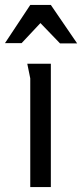

<svg xmlns="http://www.w3.org/2000/svg" viewBox="-38 -754 331 774"><path d="M125 -661 204 -579H273L167 -734H84L-18 -580H49ZM84 -438V0H167V-497H72C73 -491 84 -440 84 -438Z"/></svg>

Font: Rosario
Style: Regular
Weight: 400
Designer: Hector Gatti
Foundry: Omnibus Type
Version: Version 1.100